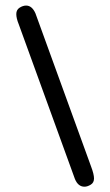

<svg xmlns="http://www.w3.org/2000/svg" viewBox="-20 -665 406 707"><path d="M255.9 -5.9 48.8 -576.2Q40 -597.7 40 -613.3Q40 -628.9 52.2 -636.7Q64.5 -644.5 76.2 -644.5Q97.7 -644.5 110.4 -616.2L315.4 -51.8Q326.2 -23.4 326.2 -7.8Q326.2 7.8 314 15.1Q301.8 22.5 291 22.5Q267.6 22.5 255.9 -5.9Z"/></svg>

Font: Jura
Style: DemiBold
Weight: 600
Version: Version 2.5